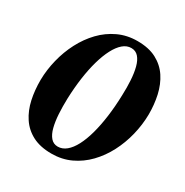

<svg xmlns="http://www.w3.org/2000/svg" viewBox="-174 -893 1003 1042"><g transform="rotate(30 327.0 -371.5)"><path d="M290.5 10Q220 10 171.5 -15.2Q123 -40.5 93.8 -84.8Q64.5 -129 52 -186.2Q39.5 -243.5 40 -308Q41 -371.5 56.8 -435.2Q72.5 -499 102.2 -556.2Q132 -613.5 174.5 -657.8Q217 -702 271.5 -727.5Q326 -753 391 -753Q462 -753 510.2 -727.5Q558.5 -702 587.8 -657.8Q617 -613.5 629.8 -556.5Q642.5 -499.5 642 -436Q641 -372 625.2 -308Q609.5 -244 579.8 -186.8Q550 -129.5 507.2 -85.2Q464.5 -41 410 -15.5Q355.5 10 290.5 10ZM301 -40Q329.5 -40 354 -60.2Q378.5 -80.5 398 -117.8Q417.5 -155 431.8 -206.8Q446 -258.5 454.5 -321.8Q463 -385 465 -456.5Q467 -505.5 464.2 -550Q461.5 -594.5 452.5 -629Q443.5 -663.5 426 -683.5Q408.5 -703.5 381 -703.5Q352.5 -703.5 328.8 -683Q305 -662.5 285.5 -625.2Q266 -588 251.5 -537Q237 -486 228.2 -424Q219.5 -362 217 -292.5Q215.5 -242 218.2 -196.5Q221 -151 230 -115.8Q239 -80.5 256.5 -60.2Q274 -40 301 -40Z"/></g></svg>

Font: Merriweather 60pt Black
Style: Italic
Weight: 900
Italic angle: -7.8°
Version: Version 2.101